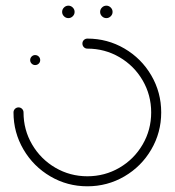

<svg xmlns="http://www.w3.org/2000/svg" viewBox="-20 -654 614 674"><path d="M85.9 -443Q85.9 -450.4 91.1 -455.6Q96.3 -460.7 103.3 -460.7Q110.7 -460.7 115.9 -455.6Q121.1 -450.4 121.1 -443Q121.1 -435.6 115.9 -430.6Q110.7 -425.6 103.3 -425.6Q96.3 -425.6 91.1 -430.7Q85.9 -435.9 85.9 -443ZM269.3 -501.1Q269.3 -508.5 274.4 -513.5Q279.6 -518.5 286.7 -518.5Q357 -518.5 416.7 -483.7Q476.3 -448.9 511.1 -389.3Q545.9 -329.6 545.9 -259.3Q545.9 -188.9 511.1 -129.3Q476.3 -69.6 416.7 -34.8Q357 0 286.7 0Q216.3 0 156.9 -34.8Q97.4 -69.6 62.4 -129.3Q27.4 -188.9 27.4 -259.3Q27.4 -266.7 32.6 -271.9Q37.8 -277 45.2 -277Q52.2 -277 57.4 -271.9Q62.6 -266.7 62.6 -259.3Q62.6 -198.1 92.8 -146.7Q123 -95.2 174.4 -65.2Q225.9 -35.2 286.7 -35.2Q347.8 -35.2 399.3 -65.2Q450.7 -95.2 480.7 -146.7Q510.7 -198.1 510.7 -259.3Q510.7 -320.4 480.7 -371.9Q450.7 -423.3 399.3 -453.3Q347.8 -483.3 286.7 -483.3Q279.3 -483.3 274.3 -488.5Q269.3 -493.7 269.3 -501.1ZM331.5 -612.2Q331.5 -621.1 338 -627.6Q344.4 -634.1 353.3 -634.1Q362.2 -634.1 368.7 -627.6Q375.2 -621.1 375.2 -612.2Q375.2 -603.3 368.7 -596.9Q362.2 -590.4 353.3 -590.4Q344.4 -590.4 338 -596.9Q331.5 -603.3 331.5 -612.2ZM198.1 -612.2Q198.1 -621.1 204.6 -627.6Q211.1 -634.1 220 -634.1Q228.9 -634.1 235.4 -627.6Q241.9 -621.1 241.9 -612.2Q241.9 -603.3 235.4 -596.9Q228.9 -590.4 220 -590.4Q211.1 -590.4 204.6 -596.9Q198.1 -603.3 198.1 -612.2Z"/></svg>

Font: 26F Galaxy Sans Light
Style: Regular
Weight: 300
Designer: C₂₉H₂₅N₃O₅
Version: Version 1.100